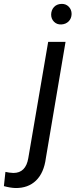

<svg xmlns="http://www.w3.org/2000/svg" viewBox="-135 -741 392 976"><path d="M198.2 -528.3 98.1 63Q88.4 137.7 48.1 176.8Q7.8 215.8 -57.1 214.8Q-83 213.9 -115.2 205.1L-107.4 132.8Q-89.4 137.2 -66.9 138.2Q-3.9 138.2 8.8 63L109.9 -528.3ZM125 -667Q125.5 -689.9 139.4 -705.1Q153.3 -720.2 176.8 -721.2Q199.2 -722.2 214.1 -707.3Q229 -692.4 229 -669.9Q228.5 -647 213.9 -632.3Q199.2 -617.7 176.3 -616.7Q154.3 -615.7 139.6 -630.4Q125 -645 125 -667Z"/></svg>

Font: TypoPRO Roboto
Style: Italic
Weight: 400
Italic angle: -12°
Designer: Google
Version: Version 2.136; 2016